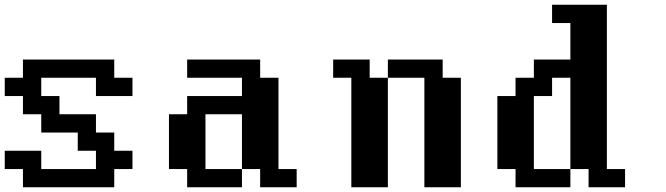

<svg xmlns="http://www.w3.org/2000/svg" viewBox="-20 -789 2808 809"><path d="M76.7 0V-76.7H0V-153.8H153.8V-76.7H384.3V-153.8H307.6V-230.5H153.8V-307.6H76.7V-384.3H0V-461.4H76.7V-538.1H461.4V-461.4H538.1V-384.3H384.3V-461.4H153.8V-384.3H230.5V-307.6H384.3V-230.5H461.4V-153.8H538.1V-76.7H461.4V0Z M768.6 0V-76.7H691.9V-307.6H768.6V-384.3H999.5V-461.4H768.6V-538.1H1076.2V-461.4H1153.3V-76.7H1230V0H1076.2V-76.7H999.5V-307.6H845.7V-76.7H999.5V0Z M1460.4 0V-461.4H1383.8V-538.1H1537.6V-461.4H1614.3V0ZM1768.1 0V-461.4H1614.3V-538.1H1845.2V-461.4H1921.9V0Z M2152.3 0V-76.7H2075.7V-384.3H2152.3V-461.4H2229.5V-538.1H2383.3V-691.9H2306.2V-769H2537.1V-76.7H2613.8V0H2460V-76.7H2383.3V-461.4H2306.2V-384.3H2229.5V-76.7H2383.3V0Z"/></svg>

Font: Good Old DOS
Style: Regular
Weight: 400
Designer: Vasily Draigo
Foundry: Vasily Draigo
Version: 1.0